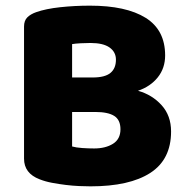

<svg xmlns="http://www.w3.org/2000/svg" viewBox="-20 -643 659 679"><path d="M235 -125Q249 -121 271 -119.5Q293 -118 313 -118Q353 -118 379.5 -134.5Q406 -151 406 -186Q406 -219 384 -233Q362 -247 317 -247H235ZM235 -369H308Q351 -369 370.5 -385Q390 -401 390 -432Q390 -459 367.5 -475Q345 -491 300 -491Q285 -491 265.5 -490Q246 -489 235 -487ZM300 16Q283 16 260 15Q237 14 212.5 11Q188 8 164 3.5Q140 -1 120 -9Q65 -30 65 -82V-549Q65 -570 76.5 -581.5Q88 -593 108 -600Q142 -612 193 -617.5Q244 -623 298 -623Q426 -623 495 -580Q564 -537 564 -447Q564 -402 538 -369.5Q512 -337 468 -322Q518 -308 551.5 -271Q585 -234 585 -178Q585 -79 511.5 -31.5Q438 16 300 16Z"/></svg>

Font: Baloo Thambi
Style: Regular
Weight: 400
Designer: Aadarsh Rajan and Ek Type
Foundry: Ek Type
Version: Version 1.100;PS 1.000;hotconv 1.0.88;makeotf.lib2.5.647800;